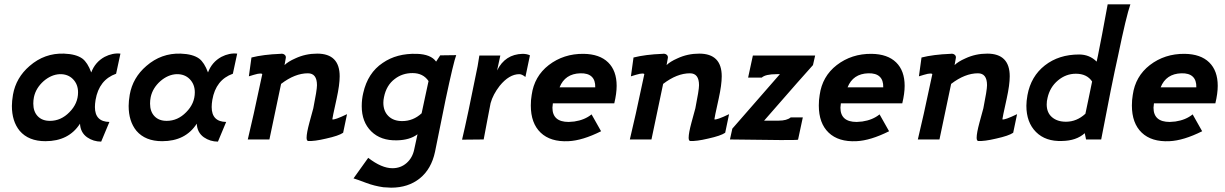

<svg xmlns="http://www.w3.org/2000/svg" viewBox="-20 -645 5667 888"><path d="M537 -397 517 -304Q438 -276 422 -183Q419 -164 419 -150Q419 -82 486 -81L448 10Q412 10 383 -10Q352 -32 350 -73Q298 8 190 8Q112 8 71 -40Q35 -84 35 -155Q35 -177 40 -207Q54 -286 117 -340Q186 -400 276 -397Q332 -395 361 -374Q385 -356 402 -310Q420 -358 464 -382Q501 -401 537 -397ZM341 -218Q341 -255 317.5 -279Q294 -303 256 -302Q217 -300 182 -270Q146 -238 137 -196Q134 -181 134 -166Q134 -129 154.5 -107.5Q175 -86 211 -86Q262 -86 301 -126Q341 -166 341 -218Z M1077 -397 1057 -304Q978 -276 962 -183Q959 -164 959 -150Q959 -82 1026 -81L988 10Q952 10 923 -10Q892 -32 890 -73Q838 8 730 8Q652 8 611 -40Q575 -84 575 -155Q575 -177 580 -207Q594 -286 657 -340Q726 -400 816 -397Q872 -395 901 -374Q925 -356 942 -310Q960 -358 1004 -382Q1041 -401 1077 -397ZM881 -218Q881 -255 857.5 -279Q834 -303 796 -302Q757 -300 722 -270Q686 -238 677 -196Q674 -181 674 -166Q674 -129 694.5 -107.5Q715 -86 751 -86Q802 -86 841 -126Q881 -166 881 -218Z M1585 -117 1567 -31Q1547 -17 1488 -4Q1433 9 1405 7Q1398 6 1398 -8Q1398 -30 1411 -78L1429 -144Q1446 -229 1446 -251Q1446 -306 1404 -306Q1344 -306 1280 -257L1226 0H1126Q1148 -89 1193 -302Q1192 -305 1184 -305Q1174 -305 1154 -299Q1136 -294 1131 -292L1143 -379Q1198 -393 1277 -396Q1288 -398 1295.5 -392.5Q1303 -387 1302 -378L1296 -344Q1312 -360 1346 -375Q1393 -397 1447 -397Q1551 -397 1551 -292Q1551 -253 1537 -189Q1516 -94 1517 -93Q1527 -89 1585 -117Z M2016 -389 2090 -390Q2078 -359 2041 -185Q2012 -40 1992 57Q1975 137 1921.5 180Q1868 223 1789 223Q1779 223 1753 221Q1711 215 1674 201Q1632 185 1615 180L1683 85Q1745 133 1795 133Q1833 133 1860.5 109Q1888 85 1896 45L1911 -24Q1875 3 1816 4Q1741 6 1697 -37.5Q1653 -81 1653 -154Q1653 -186 1660 -215Q1681 -308 1750 -354Q1815 -399 1908 -396Q1973 -394 1997 -360ZM1962 -270Q1937 -307 1888 -307Q1841 -307 1806 -280Q1767 -251 1756 -196Q1753 -182 1753 -170Q1753 -131 1776.5 -108Q1800 -85 1840 -85Q1891 -85 1930 -121Q1935 -146 1947 -200.5Q1959 -255 1962 -270Z M2431 -389 2410 -289Q2394 -302 2382 -302Q2335 -302 2291 -248Q2260 -208 2249 -168Q2245 -147 2234 -90Q2223 -33 2217 0L2117 1Q2141 -99 2189 -339Q2189 -342 2197 -388H2294L2279 -319Q2316 -394 2397 -396Q2417 -396 2431 -389Z M2821 -167H2537Q2535 -153 2535 -147Q2535 -81 2610 -81Q2618 -81 2636 -83Q2684 -90 2716 -116L2760 -38Q2674 5 2609 8Q2526 12 2480.5 -31.5Q2435 -75 2435 -157Q2435 -183 2439 -206Q2451 -292 2518 -344Q2587 -397 2679 -396Q2753 -395 2792.5 -356.5Q2832 -318 2832 -248Q2832 -213 2821 -167ZM2568 -241H2733Q2734 -274 2716.5 -290.5Q2699 -307 2664 -306Q2593 -304 2568 -241Z M3352 -117 3334 -31Q3314 -17 3255 -4Q3200 9 3172 7Q3165 6 3165 -8Q3165 -30 3178 -78L3196 -144Q3213 -229 3213 -251Q3213 -306 3171 -306Q3111 -306 3047 -257L2993 0H2893Q2915 -89 2960 -302Q2959 -305 2951 -305Q2941 -305 2921 -299Q2903 -294 2898 -292L2910 -379Q2965 -393 3044 -396Q3055 -398 3062.5 -392.5Q3070 -387 3069 -378L3063 -344Q3079 -360 3113 -375Q3160 -397 3214 -397Q3318 -397 3318 -292Q3318 -253 3304 -189Q3283 -94 3284 -93Q3294 -89 3352 -117Z M3462 -388H3750L3740 -344Q3704 -305 3514 -87H3581Q3619 -87 3637 -102H3693L3671 1Q3667 5 3356 0L3367 -50L3587 -302H3572Q3520 -302 3503 -286H3440Z M4153 -167H3869Q3867 -153 3867 -147Q3867 -81 3942 -81Q3950 -81 3968 -83Q4016 -90 4048 -116L4092 -38Q4006 5 3941 8Q3858 12 3812.5 -31.5Q3767 -75 3767 -157Q3767 -183 3771 -206Q3783 -292 3850 -344Q3919 -397 4011 -396Q4085 -395 4124.5 -356.5Q4164 -318 4164 -248Q4164 -213 4153 -167ZM3900 -241H4065Q4066 -274 4048.5 -290.5Q4031 -307 3996 -306Q3925 -304 3900 -241Z M4684 -117 4666 -31Q4646 -17 4587 -4Q4532 9 4504 7Q4497 6 4497 -8Q4497 -30 4510 -78L4528 -144Q4545 -229 4545 -251Q4545 -306 4503 -306Q4443 -306 4379 -257L4325 0H4225Q4247 -89 4292 -302Q4291 -305 4283 -305Q4273 -305 4253 -299Q4235 -294 4230 -292L4242 -379Q4297 -393 4376 -396Q4387 -398 4394.5 -392.5Q4402 -387 4401 -378L4395 -344Q4411 -360 4445 -375Q4492 -397 4546 -397Q4650 -397 4650 -292Q4650 -253 4636 -189Q4615 -94 4616 -93Q4626 -89 4684 -117Z M5103 -625H5208Q5189 -571 5151 -387Q5122 -258 5073 0H5003L4997 -29Q4958 6 4892 7Q4816 10 4771.5 -34.5Q4727 -79 4727 -156Q4727 -177 4732 -205Q4748 -292 4812.5 -342.5Q4877 -393 4971 -393Q5019 -393 5052 -360L5058 -388Q5074 -466 5103 -625ZM5031 -268Q5007 -304 4956 -304Q4910 -304 4873 -273Q4836 -242 4825 -193Q4821 -178 4821 -162Q4821 -124 4845.5 -103Q4870 -82 4910 -82Q4960 -82 5000 -119Q5004 -139 5015 -190.5Q5026 -242 5031 -268Z M5601 -167H5317Q5315 -153 5315 -147Q5315 -81 5390 -81Q5398 -81 5416 -83Q5464 -90 5496 -116L5540 -38Q5454 5 5389 8Q5306 12 5260.5 -31.5Q5215 -75 5215 -157Q5215 -183 5219 -206Q5231 -292 5298 -344Q5367 -397 5459 -396Q5533 -395 5572.5 -356.5Q5612 -318 5612 -248Q5612 -213 5601 -167ZM5348 -241H5513Q5514 -274 5496.5 -290.5Q5479 -307 5444 -306Q5373 -304 5348 -241Z"/></svg>

Font: GFS Neohellenic Rg
Style: Bold Italic
Weight: 700
Italic angle: -12°
Designer: Designed by Takis Katsoulidis and George D. Matthiopoulos.
Foundry: Designed by Takis Katsoulidis and George D. Matthiopoulos.
Version: Version 1.0